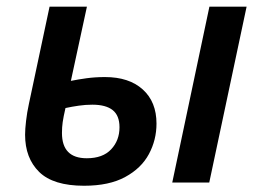

<svg xmlns="http://www.w3.org/2000/svg" viewBox="-20 -561 801 590"><path d="M238.3 9.8Q143.6 9.8 100.3 -32.7Q57.1 -75.2 57.1 -147Q57.1 -164.1 60.1 -189.7Q63 -215.3 68.8 -241.7L132.3 -540.5H247.1L197.8 -312.5Q219.7 -316.9 246.3 -320.6Q272.9 -324.2 302.7 -324.2Q376.5 -324.2 418.7 -286.1Q460.9 -248 460.9 -181.2Q460.9 -130.9 437.5 -87.4Q414.1 -43.9 364.7 -17.1Q315.4 9.8 238.3 9.8ZM509.3 0 623.5 -540.5H737.8L623 0ZM246.6 -74.7Q295.9 -74.7 321.5 -102.1Q347.2 -129.4 347.2 -169.9Q347.2 -206.1 326.2 -222.7Q305.2 -239.3 263.7 -239.3Q242.7 -239.3 222.2 -236.3Q201.7 -233.4 181.2 -229Q174.8 -201.2 172.6 -185.5Q170.4 -169.9 170.4 -152.3Q170.4 -74.7 246.6 -74.7Z"/></svg>

Font: Open Sans SemiBold
Style: Italic
Weight: 600
Italic angle: -12°
Designer: Monotype Design Team
Foundry: Monotype Imaging Inc.
Version: Version 3.003; ttfautohint (v1.8.4)